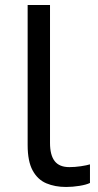

<svg xmlns="http://www.w3.org/2000/svg" viewBox="-20 -734 388 764"><path d="M243 10Q199 10 164.5 -4.5Q130 -19 110 -55.5Q90 -92 90 -157V-714H179V-165Q179 -117 197.5 -93Q216 -69 256 -69Q278 -69 301.5 -72.5Q325 -76 338 -80V-6Q324 1 296.5 5.5Q269 10 243 10Z"/></svg>

Font: ukorean05
Style: Book
Weight: 400
Designer: Jelle Bosma - Monotype Design Team
Foundry: Monotype Imaging Inc.
Version: Version 2.003